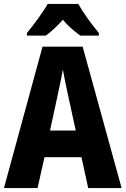

<svg xmlns="http://www.w3.org/2000/svg" viewBox="-20 -951 635 971"><path d="M376 -931H221C200 -892 147 -821 116 -784V-771H212C235 -788 267 -816 298 -851C327 -816 360 -790 386 -771H480V-784C442 -830 401 -886 376 -931ZM426 0H595L398 -715H195L0 0H170L205 -156H392ZM326 -461 363 -291H233L270 -462C278 -501 292 -563 298 -599C305 -559 316 -507 326 -461Z"/></svg>

Font: Noto Sans Gujarati Condensed ExtraBold
Style: Regular
Weight: 800
Width: 3
Designer: Jelle Bosma - Monotype Design Team, Universal Thirst
Foundry: Monotype Imaging Inc.
Version: Version 2.106